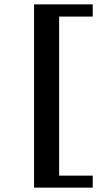

<svg xmlns="http://www.w3.org/2000/svg" viewBox="-20 -728 483 880"><path d="M136 132V-708H405V-652H251V77H405V132Z"/></svg>

Font: Khartiya
Style: Bold
Weight: 700
Version: Version 1.0.2